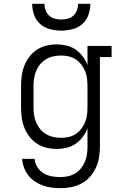

<svg xmlns="http://www.w3.org/2000/svg" viewBox="-20 -770 640 1003"><path d="M296 213Q273 213 249.5 210Q226 207 204 199Q182 191 162.5 178Q143 165 128.5 146.5Q114 128 105.5 105.5Q97 83 96 60H161Q162 83 175 103Q188 123 207.5 135Q227 147 250 151Q273 155 296 155Q316 155 336 150.5Q356 146 373.5 135.5Q391 125 403.5 109Q416 93 424 74Q432 55 434.5 35Q437 15 437 -5V-100Q428 -76 412 -54.5Q396 -33 374.5 -18.5Q353 -4 327.5 2Q302 8 276 8Q249 8 222 1.5Q195 -5 172.5 -20Q150 -35 133.5 -56.5Q117 -78 107 -103.5Q97 -129 93.5 -156Q90 -183 90 -210V-320Q90 -347 93.5 -374Q97 -401 107 -426.5Q117 -452 133.5 -473.5Q150 -495 172.5 -510Q195 -525 222 -531.5Q249 -538 276 -538Q302 -538 327.5 -532Q353 -526 374.5 -511.5Q396 -497 412 -475.5Q428 -454 437 -430V-530H563V-472H502V-5Q502 23 497.5 51.5Q493 80 481 106Q469 132 450 153.5Q431 175 406 188.5Q381 202 353 207.5Q325 213 296 213ZM299 -50Q319 -50 339 -54.5Q359 -59 375.5 -70Q392 -81 404.5 -97Q417 -113 424.5 -131.5Q432 -150 434.5 -170Q437 -190 437 -210V-320Q437 -340 434.5 -360Q432 -380 424.5 -398.5Q417 -417 404.5 -433Q392 -449 375.5 -460Q359 -471 339 -475.5Q319 -480 299 -480Q279 -480 258.5 -475.5Q238 -471 220.5 -460.5Q203 -450 190 -434.5Q177 -419 169 -400Q161 -381 158 -360.5Q155 -340 155 -320V-210Q155 -190 158 -169.5Q161 -149 169 -130Q177 -111 190 -95.5Q203 -80 220.5 -69.5Q238 -59 258.5 -54.5Q279 -50 299 -50ZM300 -610Q271 -610 241.5 -617.5Q212 -625 190 -644.5Q168 -664 158 -692.5Q148 -721 148 -750H212Q212 -733 218 -716.5Q224 -700 236.5 -688.5Q249 -677 266 -672.5Q283 -668 300 -668Q317 -668 334 -672.5Q351 -677 363.5 -688.5Q376 -700 382 -716.5Q388 -733 388 -750H452Q452 -721 442 -692.5Q432 -664 410 -644.5Q388 -625 358.5 -617.5Q329 -610 300 -610Z"/></svg>

Font: Iosevka Slab Light Extended
Style: Regular
Weight: 300
Width: 7
Monospace: yes
Designer: Belleve Invis
Foundry: Belleve Invis
Version: Version 11.1.0; ttfautohint (v1.8.3)